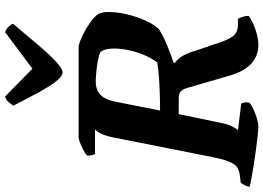

<svg xmlns="http://www.w3.org/2000/svg" viewBox="-171 -872 1032 752"><g transform="rotate(-90 345.0 -496.0)"><path d="M223 0Q216 0 192.5 -2.5Q169 -5 138 -9Q107 -13 76 -18Q45 -23 21 -27.5Q-3 -32 -11 -35Q-9 -46 -3.5 -55.5Q2 -65 5 -69L36 -73Q52 -75 64 -82Q76 -89 86 -110.5Q96 -132 105 -176L181 -560Q187 -593 196.5 -613.5Q206 -634 215 -640H118Q115 -644 113 -652.5Q111 -661 112 -671Q119 -678 133.5 -685.5Q148 -693 162 -698.5Q176 -704 182 -704H541Q564 -698 589.5 -685Q615 -672 636 -656.5Q657 -641 667 -626Q674 -611 674 -587Q674 -553 665 -515Q656 -477 641 -443.5Q626 -410 607 -390Q585 -375 546 -358.5Q507 -342 475 -332V-327Q492 -314 503 -295Q514 -276 524 -241L548 -171Q560 -130 575.5 -105Q591 -80 624 -80H647Q651 -74 655 -62Q659 -50 659 -38Q635 -21 602.5 -10.5Q570 0 545 0Q502 0 471 -28.5Q440 -57 423 -119L378 -274Q374 -290 366 -301Q358 -312 337 -312H274L240 -148Q235 -121 226.5 -104Q218 -87 211 -80L316 -67Q318 -62 319.5 -54.5Q321 -47 319 -35Q303 -22 273 -11Q243 0 223 0ZM288 -385Q338 -385 389 -387.5Q440 -390 476 -396Q492 -416 504.5 -445Q517 -474 524 -506Q531 -538 531 -566Q531 -601 517 -619Q504 -625 481.5 -629Q459 -633 436.5 -635Q414 -637 402 -637Q367 -637 348.5 -617.5Q330 -598 323 -561ZM437 -767Q422 -767 401.5 -793.5Q381 -820 357 -864.5Q333 -909 307 -960Q315 -971 322.5 -980Q330 -989 343 -992L452 -885L595 -992Q608 -987 616.5 -978.5Q625 -970 628 -961Q584 -909 546.5 -864.5Q509 -820 480.5 -793.5Q452 -767 437 -767Z"/></g></svg>

Font: Texturina ExtraBold
Style: Italic
Weight: 800
Italic angle: -11°
Designer: Guillermo Torres Carreño
Foundry: Omnibus-Type
Version: Version 1.002; ttfautohint (v1.8.3)